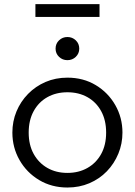

<svg xmlns="http://www.w3.org/2000/svg" viewBox="-20 -864 632 900"><path d="M296 15Q222 15 163.5 -20Q105 -55 71.5 -113.8Q38 -172.5 38 -242.5Q38 -295 57.2 -341.5Q76.5 -388 111.5 -423.8Q146.5 -459.5 193.5 -479.8Q240.5 -500 296 -500Q370.5 -500 428.8 -465Q487 -430 520.5 -371.2Q554 -312.5 554 -242.5Q554 -190.5 534.8 -143.8Q515.5 -97 481 -61.2Q446.5 -25.5 399.2 -5.2Q352 15 296 15ZM296 -53.5Q349 -53.5 390 -76.8Q431 -100 454.2 -142.2Q477.5 -184.5 477.5 -242.5Q477.5 -300.5 454.2 -343Q431 -385.5 390 -408.5Q349 -431.5 296 -431.5Q243 -431.5 202 -408.5Q161 -385.5 137.8 -343Q114.5 -300.5 114.5 -242.5Q114.5 -184.5 138 -142.2Q161.5 -100 202.2 -76.8Q243 -53.5 296 -53.5ZM296 -582Q273 -582 256.8 -597.5Q240.5 -613 240.5 -636Q240.5 -659.5 256.8 -675Q273 -690.5 296 -690.5Q319 -690.5 335.2 -675Q351.5 -659.5 351.5 -636Q351.5 -613 335.2 -597.5Q319 -582 296 -582ZM146 -784.5V-844.5H446.5V-784.5Z"/></svg>

Font: Geologica Roman ExtraLight
Style: Regular
Weight: 250
Designer: Sindre Bremnes, Frode Helland
Foundry: Monokrom Skriftforlag AS
Version: Version 1.010;gftools[0.9.28]